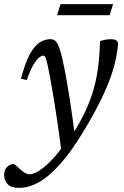

<svg xmlns="http://www.w3.org/2000/svg" viewBox="-73 -654 598 928"><path d="M56.5 -267 28.5 -273.5Q43.5 -331.5 60.2 -369Q77 -406.5 95 -427.2Q113 -448 132.2 -456.2Q151.5 -464.5 171 -464.5Q183 -464.5 191.2 -459Q199.5 -453.5 206.8 -439.5Q214 -425.5 221 -399Q228.5 -373 239.2 -318.8Q250 -264.5 263.8 -177.5Q277.5 -90.5 293 34L225 84Q214 1.5 204.8 -61.8Q195.5 -125 187.8 -171.5Q180 -218 174 -252Q168 -286 163 -310.5Q156.5 -343.5 152.2 -359.5Q148 -375.5 144.8 -380.2Q141.5 -385 136 -385Q126.5 -385 113.5 -373.8Q100.5 -362.5 86 -336.8Q71.5 -311 56.5 -267ZM246 31 267 10.5Q303 -43 329 -94.5Q355 -146 372.8 -200.5Q390.5 -255 399.5 -317.2Q408.5 -379.5 410.5 -455.5Q428 -461 440.8 -462.8Q453.5 -464.5 466.5 -464.5Q482 -464 490.2 -458Q498.5 -452 497.5 -439Q494.5 -404.5 486.8 -368.2Q479 -332 465.8 -292.8Q452.5 -253.5 433 -210Q413.5 -166.5 387 -117.2Q360.5 -68 326 -11.5Q268.5 82.5 216 141Q163.5 199.5 114.8 226.8Q66 254 19 254Q-19.5 254 -36.2 236Q-53 218 -53 191Q-53 168 -39.2 153.5Q-25.5 139 -8 139Q-4 139 2.8 144.5Q9.5 150 23 163Q36.5 175.5 48.2 182Q60 188.5 69.5 188.5Q89 188.5 117.8 170Q146.5 151.5 180 116.2Q213.5 81 246 31ZM203 -580.5 219.5 -634H473.5L457 -580.5Z"/></svg>

Font: Newsreader 14pt
Style: Italic
Weight: 400
Italic angle: -17°
Designer: Hugues Gentile
Foundry: Production Type
Version: Version 1.003